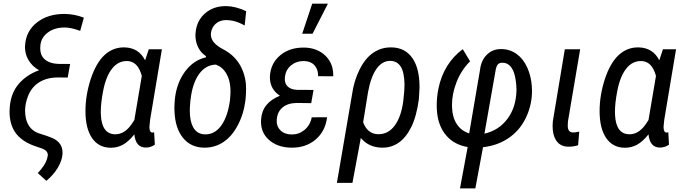

<svg xmlns="http://www.w3.org/2000/svg" viewBox="-20 -798 3750 1051"><path d="M418.9 -628.9Q370.1 -647.5 334 -647.5Q279.3 -647.5 242.7 -620.6Q206.1 -593.8 201.2 -551.3Q200.2 -542 200.2 -533.7Q200.2 -497.1 222.2 -475.6Q249.5 -449.2 303.2 -448.2L363.8 -447.8L350.6 -373.5L297.9 -374Q237.3 -374 194.8 -347.7Q152.3 -321.3 132.8 -270.5Q117.7 -231.4 117.2 -192.4Q117.2 -180.7 118.7 -169.4Q127 -94.2 188 -69.8Q248.5 -50.8 266.6 -42.5Q322.3 -17.6 322.3 37.6Q322.3 41 322.3 44.9Q319.8 80.6 296.9 119.4Q273.9 158.2 233.9 191.9L187 149.4L206.1 127Q236.3 90.3 241.2 55.7Q241.7 52.7 241.7 50.3Q241.7 27.3 211.9 15.6L176.3 3.4Q96.7 -22.9 61.5 -76.2Q32.7 -120.1 32.2 -186Q32.2 -199.7 33.7 -214.8Q40.5 -290 82.8 -339.1Q125 -388.2 193.8 -413.6Q156.2 -434.6 135.7 -469.7Q117.2 -501 116.7 -539.1Q116.7 -543.5 117.2 -548.3Q121.6 -627.9 182.6 -675.3Q242.2 -721.7 331.5 -721.7Q333.5 -721.7 335.4 -721.7Q390.1 -720.7 439 -701.2Z M532.2 -168.5Q537.6 -64.5 609.4 -63Q610.8 -63 611.8 -63Q660.6 -63 698.2 -115.2L716.3 -142.1L715.8 -143.6L756.3 -382.8Q743.7 -425.8 724.4 -444.1Q705.1 -462.4 678.2 -463.9Q675.8 -463.9 673.8 -463.9Q627 -463.9 594.7 -423.8Q560.5 -381.8 544.9 -302.2Q531.7 -234.9 531.7 -186Q531.7 -176.8 532.2 -168.5ZM866.2 -528.3 801.8 -143.1 797.9 -103.5Q797.9 -73.2 813.5 -72.3L823.7 -73.7L827.6 -5.9Q804.2 9.8 778.3 9.8Q722.7 9.8 715.3 -62.5Q683.6 -22.5 651.9 -5.4Q622.1 10.7 587.9 10.7Q585.9 10.7 584 10.7Q519.5 9.8 483.6 -42.7Q447.8 -95.2 447.8 -190.4Q447.8 -276.4 476.6 -365.2Q505.9 -454.1 552.7 -497.1Q598.1 -538.6 657.7 -538.6Q659.7 -538.6 661.6 -538.6Q739.7 -536.6 774.4 -467.8L794.4 -528.3Z M1022 -245.1 1019.5 -210.4Q1019 -200.7 1019 -191.4Q1019 -136.2 1036.6 -103Q1057.1 -64.5 1100.1 -62.5Q1102.5 -62.5 1105 -62.5Q1155.8 -62.5 1190.9 -110.4Q1227.1 -160.6 1238.8 -249.5Q1241.7 -277.8 1241.7 -299.3Q1241.7 -307.1 1241.2 -314Q1238.8 -362.3 1218 -397Q1197.3 -431.6 1161.6 -444.3Q1106 -442.9 1069.8 -392.8Q1033.7 -342.8 1023.4 -255.4ZM1050.3 -615.7Q1055.2 -683.6 1102.1 -724.6Q1147.5 -764.6 1216.3 -764.6Q1217.8 -764.6 1219.7 -764.6Q1269.5 -763.7 1327.6 -736.8L1319.3 -658.2Q1268.1 -688 1217.8 -688Q1216.3 -688 1214.4 -688Q1182.6 -687 1161.1 -668.2Q1139.6 -649.4 1134.8 -618.2Q1134.3 -613.3 1134.3 -608.9Q1134.3 -563.5 1199.7 -529.3Q1272 -492.2 1303.7 -422.9Q1320.8 -385.7 1325.7 -342.8Q1327.1 -328.6 1327.1 -311.5Q1327.1 -284.7 1323.7 -249.5Q1314 -173.3 1281.2 -111.6Q1248.5 -49.8 1200.7 -19Q1155.3 10.3 1100.1 10.3Q1097.7 10.3 1094.7 10.3Q1022.5 8.3 980.5 -44.9Q938.5 -98.1 935.1 -189.5Q934.6 -196.3 934.6 -205.1Q934.6 -227.1 937.5 -258.3Q947.8 -346.2 993.7 -407.5Q1039.6 -468.8 1106.9 -483.9L1107.9 -490.2Q1076.2 -511.2 1062 -544.9Q1049.8 -573.7 1049.8 -605Q1049.8 -610.4 1050.3 -615.7Z M1603 -234.4Q1554.7 -233.4 1526.6 -209.7Q1498.5 -186 1495.1 -144.5Q1494.6 -139.2 1494.6 -134.3Q1494.6 -105.5 1514.2 -85.4Q1537.6 -62 1575.7 -62Q1577.1 -62 1578.6 -62Q1616.7 -62 1647 -86.9Q1678.2 -112.8 1686.5 -155.8L1770.5 -156.2Q1761.2 -79.1 1706.5 -33.2Q1653.8 10.7 1577.6 10.3Q1574.2 10.3 1571.3 10.3Q1496.6 8.3 1450.7 -33.7Q1408.7 -71.8 1408.7 -132.3Q1408.7 -138.2 1409.2 -144Q1414.6 -234.9 1512.2 -273.9Q1457.5 -310.1 1457.5 -374Q1457.5 -377.4 1457.5 -380.4Q1461.4 -451.7 1514.2 -495.6Q1564.9 -537.6 1641.6 -537.6Q1645 -537.6 1648.4 -537.6Q1718.3 -535.2 1762.2 -492.2Q1804.2 -450.7 1804.2 -386.2Q1804.2 -383.3 1804.2 -380.4L1721.2 -380.9Q1721.2 -382.3 1721.2 -384.3Q1721.2 -418.9 1701.7 -440.4Q1681.2 -462.9 1644.5 -463.9Q1643.1 -463.9 1641.1 -463.9Q1603 -463.9 1574.7 -441.4Q1545.4 -418 1540 -379.9Q1539.1 -373 1539.1 -366.7Q1538.6 -340.8 1553.2 -326.2Q1570.8 -307.6 1606.4 -306.2L1696.3 -305.7L1683.6 -233.4ZM1689 -777.8H1774.9L1690.9 -613.3H1634.3Z M1967.8 -128.4Q1991.7 -65.4 2047.9 -63.5Q2050.3 -63.5 2053.2 -63.5Q2105 -63.5 2139.6 -109.4Q2176.3 -158.2 2187.5 -245.1L2188.5 -255.4Q2194.3 -300.3 2194.3 -335.9Q2192.9 -404.3 2173.1 -434.1Q2153.3 -463.9 2117.7 -464.8Q2116.7 -464.8 2115.7 -464.8Q2072.3 -464.8 2041 -421.4Q2009.8 -377 1994.6 -293.5ZM1907.2 -281.7Q1917 -354 1948 -416.7Q1979 -479.5 2023.9 -509.8Q2066.9 -538.6 2119.1 -538.6Q2121.6 -538.6 2124 -538.6Q2198.7 -537.1 2238.3 -478.5Q2276.4 -422.4 2276.4 -322.8Q2276.4 -318.8 2276.4 -315.4L2272.9 -255.4Q2260.3 -161.1 2231.2 -102.5Q2202.1 -43.9 2161.1 -16.1Q2122.1 10.3 2074.2 10.3Q2071.8 10.3 2069.3 10.3Q1997.1 8.3 1955.1 -43L1909.2 203.1H1824.2Z M2631.8 -66.4Q2710 -84 2757.3 -147Q2804.7 -210 2807.1 -301.8Q2807.1 -305.7 2807.1 -309.6Q2806.6 -345.7 2798.8 -380.9Q2790 -419.9 2770.5 -438.5Q2753.9 -454.6 2731 -454.6Q2727.1 -454.6 2722.7 -454.1Q2700.7 -451.7 2694.3 -420.4ZM2540 6.8Q2468.8 -4.9 2425.3 -53.5Q2381.8 -102.1 2373 -177.7Q2370.6 -199.7 2370.6 -222.2Q2370.6 -266.6 2379.9 -312.5Q2394 -382.8 2428.5 -437.5Q2462.9 -492.2 2513.2 -528.8L2553.2 -462.4Q2503.4 -413.1 2477.5 -344.2Q2454.1 -282.2 2454.1 -223.1Q2454.1 -216.3 2454.6 -210Q2456.1 -155.8 2480.5 -118.7Q2504.9 -81.5 2548.3 -67.9L2607.9 -417.5Q2614.3 -469.7 2646.5 -500Q2677.7 -529.8 2722.7 -529.3Q2724.1 -529.3 2725.6 -529.3Q2771.5 -528.8 2808.1 -502.4Q2844.7 -476.1 2866.2 -428Q2887.7 -379.9 2891.1 -325.7Q2892.1 -313.5 2892.1 -301.8Q2892.6 -232.4 2865.2 -168Q2834 -92.8 2771 -47.1Q2708 -1.5 2624 7.8L2582 233.4H2498Z M3155.8 -528.3 3088.9 -133.3 3087.9 -113.8Q3087.9 -111.3 3087.9 -109.4Q3087.9 -72.8 3117.7 -72.8Q3129.9 -72.8 3150.9 -77.6L3144.5 -2.9Q3120.1 4.9 3094.7 4.9Q3091.8 4.9 3088.9 4.9Q3044.4 3.9 3022.5 -32.2Q3004.9 -61 3004.9 -108.4Q3004.9 -121.1 3006.3 -134.8L3071.8 -528.3Z M3346.7 -168.5Q3352.1 -64.5 3423.8 -63Q3425.3 -63 3426.3 -63Q3475.1 -63 3512.7 -115.2L3530.8 -142.1L3530.3 -143.6L3570.8 -382.8Q3558.1 -425.8 3538.8 -444.1Q3519.5 -462.4 3492.7 -463.9Q3490.2 -463.9 3488.3 -463.9Q3441.4 -463.9 3409.2 -423.8Q3375 -381.8 3359.4 -302.2Q3346.2 -234.9 3346.2 -186Q3346.2 -176.8 3346.7 -168.5ZM3680.7 -528.3 3616.2 -143.1 3612.3 -103.5Q3612.3 -73.2 3627.9 -72.3L3638.2 -73.7L3642.1 -5.9Q3618.7 9.8 3592.8 9.8Q3537.1 9.8 3529.8 -62.5Q3498 -22.5 3466.3 -5.4Q3436.5 10.7 3402.3 10.7Q3400.4 10.7 3398.4 10.7Q3334 9.8 3298.1 -42.7Q3262.2 -95.2 3262.2 -190.4Q3262.2 -276.4 3291 -365.2Q3320.3 -454.1 3367.2 -497.1Q3412.6 -538.6 3472.2 -538.6Q3474.1 -538.6 3476.1 -538.6Q3554.2 -536.6 3588.9 -467.8L3608.9 -528.3Z"/></svg>

Font: MAUL Condensed Italic
Style: Condenced Regular Italic
Weight: 400
Italic angle: -12°
Designer: MAUL
Version: Version 1.0; 2020; ttfautohint (v1.8.3)